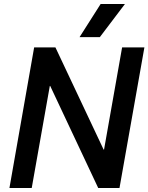

<svg xmlns="http://www.w3.org/2000/svg" viewBox="-20 -936 739 956"><path d="M150 -700H256L496 -191H498L588 -700H699L575 0H469L230 -508H228L138 0H27ZM481 -916H602L477 -751H376Z"/></svg>

Font: Chakra Petch SemiBold
Style: Italic
Weight: 600
Italic angle: -10°
Designer: Katatrad Aksorn Co.,Ltd.
Foundry: Cadson Demak Co.,Ltd.
Version: Version 1.000; ttfautohint (v1.6)